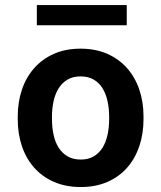

<svg xmlns="http://www.w3.org/2000/svg" viewBox="-20 -731 640 761"><path d="M50.3 -269Q50.3 -326.7 66.9 -375.7Q83.5 -424.8 115.5 -460.9Q147.5 -497.1 193.6 -517.6Q239.7 -538.1 299.3 -538.1Q358.9 -538.1 405.3 -517.6Q451.7 -497.1 483.6 -460.9Q515.6 -424.8 532.2 -375.7Q548.8 -326.7 548.8 -269V-258.8Q548.8 -200.7 532.2 -151.6Q515.6 -102.5 483.9 -66.4Q452.1 -30.3 405.8 -10Q359.4 10.3 300.3 10.3Q240.7 10.3 194.1 -10Q147.5 -30.3 115.5 -66.4Q83.5 -102.5 66.9 -151.6Q50.3 -200.7 50.3 -258.8ZM186 -258.8Q186 -225.6 192.4 -196.5Q198.7 -167.5 212.4 -145.8Q226.1 -124 247.8 -111.3Q269.5 -98.6 300.3 -98.6Q330.1 -98.6 351.6 -111.3Q373 -124 386.5 -145.8Q399.9 -167.5 406.2 -196.5Q412.6 -225.6 412.6 -258.8V-269Q412.6 -301.3 406.2 -330.1Q399.9 -358.9 386.5 -380.9Q373 -402.8 351.6 -415.5Q330.1 -428.2 299.3 -428.2Q269 -428.2 247.6 -415.5Q226.1 -402.8 212.4 -380.9Q198.7 -358.9 192.4 -330.1Q186 -301.3 186 -269ZM482.4 -630.9H126V-710.9H482.4Z"/></svg>

Font: Roboto Mono
Style: Bold
Weight: 700
Designer: Google
Version: Version 2.000985; 2015; ttfautohint (v1.3)